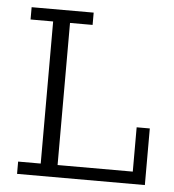

<svg xmlns="http://www.w3.org/2000/svg" viewBox="-46 -626 605 669"><g transform="rotate(5 256.5 -291.5)"><path d="M38 0V-43H117V-540H38V-583H255V-540H176V-43H439V-198H485V0Z"/></g></svg>

Font: Rokkitt Light
Style: Regular
Weight: 300
Version: Version 3.103